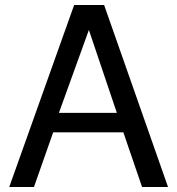

<svg xmlns="http://www.w3.org/2000/svg" viewBox="-20 -749 707 769"><path d="M474 -219H193L116 0H17L277 -729H397L653 0H549ZM448 -297 336 -629 216 -297Z"/></svg>

Font: Ekushey Amar Bangla
Style: Regular
Weight: 400
Designer: Al Mamun Sumon
Foundry: Al Mamun Sumon
Version: Version 1.0